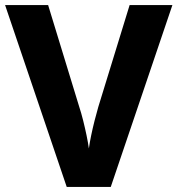

<svg xmlns="http://www.w3.org/2000/svg" viewBox="-20 -734 697 754"><path d="M242 0 0 -714H169L291 -315Q299 -291 306.5 -261Q314 -231 320 -202Q326 -173 329 -151Q332 -173 338 -202Q344 -231 351.5 -260.5Q359 -290 366 -314L489 -714H657L415 0Z"/></svg>

Font: Noto Sans Symbols
Style: Bold
Weight: 700
Version: Version 2.002